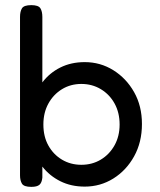

<svg xmlns="http://www.w3.org/2000/svg" viewBox="-20 -717 622 748"><path d="M102 11Q73 11 65.5 -1.5Q58 -14 58 -34V-651Q58 -672 65.5 -684.5Q73 -697 102 -697Q130 -697 137.5 -684.5Q145 -672 145 -651V-396Q173 -433 215 -454Q257 -475 310 -475Q371 -475 421.5 -443.5Q472 -412 502.5 -358Q533 -304 533 -234Q533 -163 502.5 -108Q472 -53 421.5 -21.5Q371 10 310 10Q257 10 215 -11Q173 -32 145 -68V-25Q143 -5 133.5 3Q124 11 102 11ZM297 -75Q339 -75 372.5 -95Q406 -115 426 -150.5Q446 -186 446 -232Q446 -278 426.5 -313.5Q407 -349 373 -369.5Q339 -390 297 -390Q255 -390 221.5 -369.5Q188 -349 168.5 -313.5Q149 -278 149 -232Q149 -185 168.5 -150Q188 -115 221.5 -95Q255 -75 297 -75Z"/></svg>

Font: Fredoka
Style: Regular
Weight: 400
Designer: Ben Nathan
Foundry: Milena B. Brandão, Ben Nathan
Version: Version 2.001